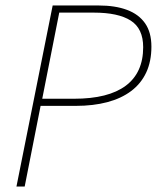

<svg xmlns="http://www.w3.org/2000/svg" viewBox="-20 -680 572 700"><path d="M40 0 172 -660H340Q400 -660 443 -644Q486 -628 509 -595Q532 -562 532 -510Q532 -456 513 -415.5Q494 -375 458 -348Q422 -321 371 -307.5Q320 -294 256 -294H128L70 0ZM134 -320H250Q375 -320 438.5 -367.5Q502 -415 502 -508Q502 -576 456.5 -605Q411 -634 322 -634H196Z"/></svg>

Font: Source Sans 3
Style: Italic
Weight: 200
Italic angle: -11°
Designer: Paul D. Hunt
Foundry: Adobe
Version: Version 3.046;hotconv 1.0.118;makeotfexe 2.5.65603